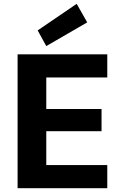

<svg xmlns="http://www.w3.org/2000/svg" viewBox="-20 -984 636 1004"><path d="M72 0V-700H541V-579H222V-414H511V-298H222V-121H541V0ZM222 -743 177 -825 381 -964 436 -867Z"/></svg>

Font: DM Sans 10pt Black
Style: Regular
Weight: 900
Version: Version 4.004;gftools[0.9.30]